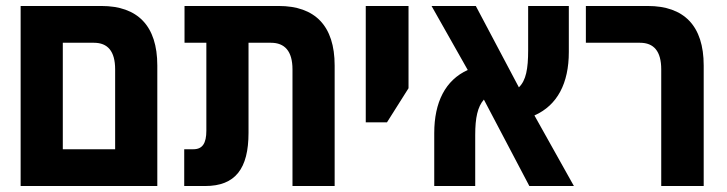

<svg xmlns="http://www.w3.org/2000/svg" viewBox="-20 -622 2432 642"><path d="M49 0H506V-403C506 -536 440 -602 319 -602H49ZM190 -123V-479H294C340 -479 365 -451 365 -390V-123Z M596 0H666C767 0 811 -58 811 -178V-479H886C932 -479 958 -451 958 -390V0H1099V-403C1099 -536 1033 -602 912 -602H597V-479H670V-185C670 -143 657 -123 627 -123H596Z M1203 -213H1274L1346 -327V-602H1203Z M1432 0H1569V-171C1569 -228 1577 -265 1598 -289L1750 0H1899L1767 -236C1844 -270 1882 -344 1882 -448V-602H1746V-454C1746 -392 1739 -353 1715 -330L1571 -602H1423L1544 -388C1469 -354 1432 -280 1432 -177Z M2191 0H2333V-403C2333 -536 2267 -602 2146 -602H1939V-479H2120C2166 -479 2191 -451 2191 -390Z"/></svg>

Font: Noto Sans Hebrew Condensed
Style: Bold
Weight: 700
Width: 3
Designer: Monotype Design Team
Foundry: Monotype Imaging Inc.
Version: Version 2.004